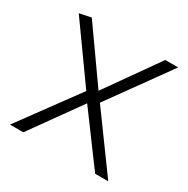

<svg xmlns="http://www.w3.org/2000/svg" viewBox="-119 -591 683 697"><g transform="rotate(30 222.5 -242.5)"><path d="M10 0 189 -244 24 -475 73 -485 227 -267 381 -485H435L253 -232L422 0H367L214 -207L66 0Z"/></g></svg>

Font: Palanquin Thin
Style: Regular
Weight: 250
Designer: Pria Ravichandran
Version: Version 1.001